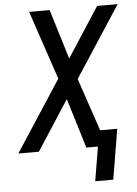

<svg xmlns="http://www.w3.org/2000/svg" viewBox="-60 -781 721 1007"><g transform="rotate(-5 300.0 -277.5)"><path d="M400 180 430 0H369L289 -262L119 0H11L254 -373L132 -735H240L320 -473L490 -735H598L355 -362L449 -84H539L495 180Z"/></g></svg>

Font: Iosevka Custom Medium Oblique
Style: Regular
Weight: 500
Italic angle: -9°
Designer: Belleve Invis
Foundry: Belleve Invis
Version: Version 27.0.1